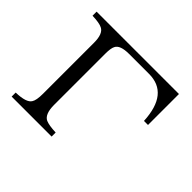

<svg xmlns="http://www.w3.org/2000/svg" viewBox="-121 -636 771 771"><g transform="rotate(45 264.0 -251.0)"><path d="M26.9 -492.2H494.6V-316.4H471.7Q464.4 -464.4 352.5 -464.4H239.7Q188.5 -464.4 177.7 -441.4Q170.9 -428.7 170.9 -396.5V-106.9Q170.9 -54.2 196.8 -42Q214.8 -34.2 253.9 -32.7V-9.8H26.9V-32.7Q85.9 -34.2 98.6 -55.7Q107.9 -69.3 107.9 -106.9V-396.5Q107.9 -447.8 83 -459.5Q67.4 -467.8 26.9 -469.2Z"/></g></svg>

Font: I.MingCP
Style: Regular
Weight: 400
Designer: I.Font Project
Version: Version 8.000; Sep 06, 2022